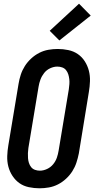

<svg xmlns="http://www.w3.org/2000/svg" viewBox="-20 -1007 515 1035"><path d="M193 8Q164 8 135.5 2Q107 -4 85 -19.5Q63 -35 47.5 -58.5Q32 -82 25 -109Q18 -136 19 -165.5Q20 -195 25 -224L80 -555Q84 -580 92 -604.5Q100 -629 114 -651Q128 -673 148 -691.5Q168 -710 191.5 -722Q215 -734 240.5 -738.5Q266 -743 291 -743Q320 -743 348.5 -737Q377 -731 399.5 -715.5Q422 -700 437 -676.5Q452 -653 459 -626Q466 -599 465 -569.5Q464 -540 459 -511L405 -180Q400 -155 392 -130.5Q384 -106 370 -84Q356 -62 336 -43.5Q316 -25 292.5 -13Q269 -1 243.5 3.5Q218 8 193 8ZM195 -87Q214 -87 233.5 -96Q253 -105 266.5 -121.5Q280 -138 286.5 -157Q293 -176 296 -195L351 -526Q353 -540 354 -553.5Q355 -567 353.5 -580.5Q352 -594 348 -606.5Q344 -619 336 -629Q328 -639 315.5 -643.5Q303 -648 289 -648Q270 -648 250.5 -639Q231 -630 218 -613.5Q205 -597 198 -578Q191 -559 188 -540L133 -209Q131 -195 130.5 -181.5Q130 -168 131 -154.5Q132 -141 136 -128.5Q140 -116 148 -106Q156 -96 168.5 -91.5Q181 -87 195 -87ZM300 -789 248 -841 406 -987 469 -923Z"/></svg>

Font: Iosevka QP
Style: Bold Italic
Weight: 700
Italic angle: -9°
Designer: Belleve Invis
Foundry: Belleve Invis
Version: Version 20.0.0; ttfautohint (v1.8.4)